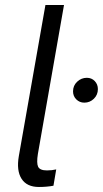

<svg xmlns="http://www.w3.org/2000/svg" viewBox="-20 -740 410 765"><path d="M55 -118 161 -720H235L131 -127Q125 -90 132 -75.5Q139 -61 167 -61Q187 -61 204 -65L193 0Q166 5 135 5Q87 5 66 -27.5Q45 -60 55 -118ZM271 -376Q271 -399 287.5 -414.5Q304 -430 326 -430Q345 -430 357.5 -417Q370 -404 370 -385Q370 -362 354 -346.5Q338 -331 316 -331Q297 -331 284 -344Q271 -357 271 -376Z"/></svg>

Font: Fixel Italic Variable Display Thin
Style: Italic
Weight: 100
Italic angle: -10°
Designer: AlfaBravo + MacPaw
Foundry: Kyrylo Tkachov, Marchela Mozhyna, Serhii Makarenko, Maria Weinstein, Zakhar Kryvoshyya
Version: Version 1.210;Glyphs 3.2 (3217)